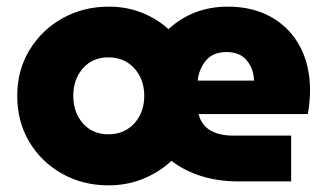

<svg xmlns="http://www.w3.org/2000/svg" viewBox="-20 -547 986 579"><path d="M307 12Q231 12 168.5 -22.5Q106 -57 69 -118Q32 -179 32 -258Q32 -336 69.5 -397Q107 -458 169.5 -492.5Q232 -527 308 -527Q361 -527 407 -509Q453 -491 488 -459Q562 -527 667 -527Q742 -527 798 -495.5Q854 -464 884.5 -407Q915 -350 915 -274Q915 -258 913 -237.5Q911 -217 908 -203H579Q587 -170 614 -154Q641 -138 684 -138H858V0H698Q638 0 587 -16Q536 -32 497 -62Q461 -28 412 -8Q363 12 307 12ZM576 -304H746Q745 -340 724 -365Q703 -390 664 -390Q622 -390 601 -364.5Q580 -339 576 -304ZM307 -142Q355 -142 385 -175Q415 -208 415 -258Q415 -308 385 -341Q355 -374 307 -374Q259 -374 230 -341Q201 -308 201 -258Q201 -208 230 -175Q259 -142 307 -142Z"/></svg>

Font: MuseoModerno ExtraBold
Style: Regular
Weight: 800
Designer: Pablo Cosgaya, Héctor Gatti, Marcela Romero, and the Authors of The MuseoModerno Project.
Foundry: Omnibus-Type Team
Version: Version 1.001